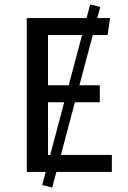

<svg xmlns="http://www.w3.org/2000/svg" viewBox="-20 -770 575 860"><path d="M169 59 384 -750 429 -739 214 70ZM100 -689H473L462 -613H195V-388H427V-312H195V-76H481V0H100Z"/></svg>

Font: Fira Sans Variable
Style: Regular
Weight: 400
Designer: Carrois Corporate & Edenspiekermann AG
Foundry: Carrois Corporate GbR & Edenspiekermann AG
Version: Version 4.202